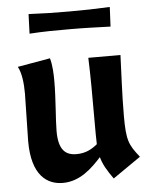

<svg xmlns="http://www.w3.org/2000/svg" viewBox="-52 -747 633 803"><g transform="rotate(-5 264.5 -346.0)"><path d="M510 -69C467 -123 458 -142 458 -245C458 -334 464 -437 466 -500H331C334 -421 334 -351 334 -229C334 -191 334 -161 335 -137C312 -118 286 -103 247 -103C200 -103 172 -128 172 -206C172 -255 181 -339 181 -415C181 -441 180 -482 171 -512L34 -488C49 -461 54 -418 54 -374C54 -334 50 -210 50 -174C50 -30 114 12 180 12C252 12 303 -38 343 -82C351 -52 366 -26 393 12ZM439 -704C375 -701 331 -700 268 -700C204 -700 161 -701 98 -704L95 -622C158 -626 202 -626 265 -626C328 -626 371 -624 435 -622Z"/></g></svg>

Font: CantoraOne
Style: Regular
Weight: 400
Designer: Pablo Impallari, Rodrigo Fuenzalida
Foundry: Pablo Impallari
Version: Version 1.001